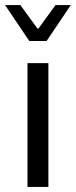

<svg xmlns="http://www.w3.org/2000/svg" viewBox="-26 -734 298 754"><path d="M82 -486H164V0H82ZM-6 -714H54L121 -622H125L192 -714H252L157 -573H89Z"/></svg>

Font: Myanmar Sanpya
Style: Regular
Weight: 400
Designer: Danh Hong
Foundry: Google Inc.
Version: Version 2.00 November 22, 2015